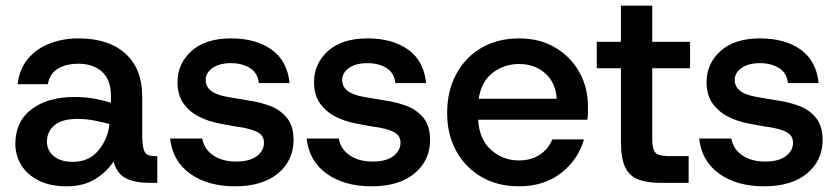

<svg xmlns="http://www.w3.org/2000/svg" viewBox="-20 -643 2950 675"><path d="M214 12Q156 12 115.5 -8.5Q75 -29 54.5 -63Q34 -97 34 -137Q34 -216 91 -259Q148 -302 241 -302Q283 -302 315.5 -295.5Q348 -289 370 -282V-305Q370 -363 338.5 -391Q307 -419 255 -419Q216 -419 186 -403Q156 -387 148 -347H42Q48 -400 78 -436Q108 -472 154.5 -490Q201 -508 255 -508Q363 -508 421.5 -454Q480 -400 480 -305V-175Q480 -137 484.5 -120Q489 -103 499.5 -98.5Q510 -94 528 -94H533V0H509Q458 0 425 -15Q392 -30 379 -75Q355 -38 314 -13Q273 12 214 12ZM236 -74Q293 -74 326 -114Q359 -154 365 -207Q343 -213 313 -219Q283 -225 252 -225Q199 -225 172 -203Q145 -181 145 -145Q145 -114 169 -94Q193 -74 236 -74Z M806 12Q711 12 649 -32Q587 -76 578 -156H691Q698 -118 730 -96.5Q762 -75 810 -75Q857 -75 882.5 -94Q908 -113 908 -141Q908 -163 891 -175Q874 -187 831 -195Q814 -197 791 -201.5Q768 -206 751 -209Q713 -216 679.5 -233Q646 -250 625 -279.5Q604 -309 604 -354Q604 -419 653 -463.5Q702 -508 792 -508Q880 -508 935 -468.5Q990 -429 998 -351H890Q886 -387 858.5 -404Q831 -421 792 -421Q751 -421 727 -404Q703 -387 703 -362Q703 -316 776 -303Q791 -300 816 -296Q841 -292 858 -289Q893 -284 928.5 -271Q964 -258 988 -229.5Q1012 -201 1012 -151Q1012 -79 957.5 -33.5Q903 12 806 12Z M1286 12Q1191 12 1129 -32Q1067 -76 1058 -156H1171Q1178 -118 1210 -96.5Q1242 -75 1290 -75Q1337 -75 1362.5 -94Q1388 -113 1388 -141Q1388 -163 1371 -175Q1354 -187 1311 -195Q1294 -197 1271 -201.5Q1248 -206 1231 -209Q1193 -216 1159.5 -233Q1126 -250 1105 -279.5Q1084 -309 1084 -354Q1084 -419 1133 -463.5Q1182 -508 1272 -508Q1360 -508 1415 -468.5Q1470 -429 1478 -351H1370Q1366 -387 1338.5 -404Q1311 -421 1272 -421Q1231 -421 1207 -404Q1183 -387 1183 -362Q1183 -316 1256 -303Q1271 -300 1296 -296Q1321 -292 1338 -289Q1373 -284 1408.5 -271Q1444 -258 1468 -229.5Q1492 -201 1492 -151Q1492 -79 1437.5 -33.5Q1383 12 1286 12Z M1804 12Q1730 12 1673.5 -20.5Q1617 -53 1584.5 -111Q1552 -169 1552 -246Q1552 -323 1584 -382.5Q1616 -442 1673 -475Q1730 -508 1805 -508Q1878 -508 1932.5 -475.5Q1987 -443 2017 -389Q2047 -335 2047 -269Q2047 -259 2047 -247.5Q2047 -236 2045 -222H1661Q1665 -153 1706.5 -116Q1748 -79 1804 -79Q1847 -79 1877.5 -99Q1908 -119 1922 -153H2033Q2013 -82 1953 -35Q1893 12 1804 12ZM1805 -418Q1752 -418 1712 -387Q1672 -356 1663 -296H1937Q1934 -352 1897 -385Q1860 -418 1805 -418Z M2305 0Q2258 0 2226.5 -11Q2195 -22 2179 -53Q2163 -84 2163 -143V-403H2078V-496H2163V-623H2273V-496H2406V-403H2273V-158Q2273 -129 2278.5 -115.5Q2284 -102 2298.5 -98Q2313 -94 2341 -94H2401V0Z M2666 12Q2571 12 2509 -32Q2447 -76 2438 -156H2551Q2558 -118 2590 -96.5Q2622 -75 2670 -75Q2717 -75 2742.5 -94Q2768 -113 2768 -141Q2768 -163 2751 -175Q2734 -187 2691 -195Q2674 -197 2651 -201.5Q2628 -206 2611 -209Q2573 -216 2539.5 -233Q2506 -250 2485 -279.5Q2464 -309 2464 -354Q2464 -419 2513 -463.5Q2562 -508 2652 -508Q2740 -508 2795 -468.5Q2850 -429 2858 -351H2750Q2746 -387 2718.5 -404Q2691 -421 2652 -421Q2611 -421 2587 -404Q2563 -387 2563 -362Q2563 -316 2636 -303Q2651 -300 2676 -296Q2701 -292 2718 -289Q2753 -284 2788.5 -271Q2824 -258 2848 -229.5Q2872 -201 2872 -151Q2872 -79 2817.5 -33.5Q2763 12 2666 12Z"/></svg>

Font: HostGroteskMedium
Style: Regular
Weight: 500
Designer: Doukan Karapınar based on Poppins by Indian Type Foundry, Jonny Pinhorn
Foundry: Element Type
Version: Version 1.001; ttfautohint (v1.8.4.7-5d5b)